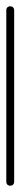

<svg xmlns="http://www.w3.org/2000/svg" viewBox="-20 -590 65 610"><path d="M0 -13H25V-558H0ZM13 -25Q9 -25 6 -23.5Q3 -22 1.5 -19Q0 -16 0 -13Q0 -9 1.5 -6Q3 -3 6 -1.5Q9 0 13 0Q16 0 19 -1.5Q22 -3 23.5 -6Q25 -9 25 -13Q25 -16 23.5 -19Q22 -22 19 -23.5Q16 -25 13 -25ZM13 -570Q9 -570 6 -568.5Q3 -567 1.5 -564Q0 -561 0 -558Q0 -554 1.5 -551Q3 -548 6 -546.5Q9 -545 13 -545Q16 -545 19 -546.5Q22 -548 23.5 -551Q25 -554 25 -558Q25 -561 23.5 -564Q22 -567 19 -568.5Q16 -570 13 -570Z"/></svg>

Font: Wavefont Thin
Style: Regular
Weight: 100
Monospace: yes
Version: Version 3.005;gftools[0.9.33]